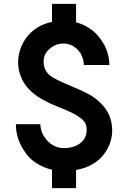

<svg xmlns="http://www.w3.org/2000/svg" viewBox="-20 -873 665 997"><path d="M562.5 -195Q562.5 -143.5 535 -95Q507 -47 459.5 -20Q424 1 375 9.5V104H250V8.5Q203 -3 165 -28.2Q127 -53.5 104 -92.5Q62.5 -155 62.5 -228H189.5Q189.5 -212.5 195.2 -193.2Q201 -174 211.5 -160.5Q229 -134.5 254.5 -119.2Q280 -104 310.5 -104Q363.5 -104 396 -129Q430 -154 430 -199Q430 -220 421.5 -235.5Q413 -251 390.5 -265.5Q370 -280 350 -289Q339.5 -294 325.2 -300.2Q311 -306.5 293.5 -313.5Q242.5 -333.5 223 -345Q149 -380 111.5 -432.5Q95 -455 84.5 -486Q74 -517 74 -550Q74 -592.5 92 -634.5Q110.5 -677 141.5 -705Q187 -746.5 250 -759.5V-853H375V-757.5Q412.5 -747 445 -725.8Q477.5 -704.5 500 -673Q547 -611 548 -535.5H415.5Q415.5 -567.5 396 -600Q361 -647 309.5 -647Q286.5 -647 266.2 -638Q246 -629 231.5 -613.5Q206.5 -590 206.5 -551Q206.5 -524 220 -503Q231.5 -484.5 253.8 -471Q276 -457.5 313.5 -441.5Q405 -403 439.5 -384.5Q474 -366.5 505 -335.5Q562.5 -278 562.5 -195Z"/></svg>

Font: Russisch Sans
Style: Bold
Weight: 700
Designer: Michael Sharanda (font) & Cristiano Sobral (main changes)
Foundry: Michael Sharanda
Version: Version 2.00;September 8, 2020;FontCreator 13.0.0.2681 64-bi